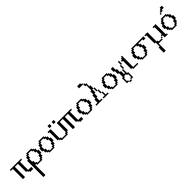

<svg xmlns="http://www.w3.org/2000/svg" viewBox="267 -1744 3245 3245"><g transform="rotate(-45 1889.0 -121.5)"><path d="M23.9 0V-243.7H-23.9V-268.1H243.7V-243.7H194.8V-48.3H268.1V0H194.8V-23.9H170.4V-48.3H146V-243.7H72.8V0Z M462.9 -23.9V-48.3H487.3V-97.2H511.7V-170.4H487.3V-219.2H462.9V-243.7H389.6V-219.2H365.2V-170.4H340.8V-97.2H365.2V-48.3H389.6V-23.9ZM292.5 219.2V-170.4H316.4V-219.2H340.8V-243.7H365.2V-268.1H487.3V-243.7H511.7V-219.2H536.1V-170.4H560.5V-97.2H536.1V-48.3H511.7V-23.9H487.3V0H365.2V-23.9H340.8V219.2Z M755.4 -23.9V-48.3H779.8V-97.2H804.2V-170.4H779.8V-219.2H755.4V-243.7H682.1V-219.2H657.7V-170.4H633.3V-97.2H657.7V-48.3H682.1V-23.9ZM657.7 0V-23.9H633.3V-48.3H608.9V-97.2H585V-170.4H608.9V-219.2H633.3V-243.7H657.7V-268.1H779.8V-243.7H804.2V-219.2H828.6V-170.4H853V-97.2H828.6V-48.3H804.2V-23.9H779.8V0Z M950.2 0V-23.9H925.8V-48.3H901.4V-243.7H877.4V-268.1H950.2V-48.3H974.6V-23.9H1072.3V-48.3H1096.7V-268.1H1169.9V-243.7H1145.5V-48.3H1121.1V-23.9H1096.7V0ZM950.2 -292.5V-341.3H999V-292.5ZM1047.9 -292.5V-341.3H1096.7V-292.5Z M1218.3 0V-243.7H1170.4V-268.1H1438V-243.7H1389.2V-48.3H1462.4V0H1389.2V-23.9H1364.7V-48.3H1340.3V-243.7H1267.1V0Z M1657.2 -23.9V-48.3H1681.6V-97.2H1706.1V-170.4H1681.6V-219.2H1657.2V-243.7H1584V-219.2H1559.6V-170.4H1535.2V-97.2H1559.6V-48.3H1584V-23.9ZM1559.6 0V-23.9H1535.2V-48.3H1510.7V-97.2H1486.8V-170.4H1510.7V-219.2H1535.2V-243.7H1559.6V-268.1H1681.6V-243.7H1706.1V-219.2H1730.5V-170.4H1754.9V-97.2H1730.5V-48.3H1706.1V-23.9H1681.6V0Z M1949.7 0V-23.9H1998.5V-97.2H2022.9V-23.9H2071.8V0ZM1974.1 -97.2V-170.4H1998.5V-97.2ZM1949.7 -170.4V-243.7H1974.1V-170.4ZM1779.3 0V-23.9H1827.6V-97.2H1852.1V-170.4H1876.5V-243.7H1900.9V-365.7H1876.5V-414.6H1900.9V-390.1H1925.3V-316.9H1949.7V-243.7H1925.3V-170.4H1900.9V-97.2H1876.5V-23.9H1925.3V0ZM1779.3 -414.6V-463.4H1852.1V-439H1876.5V-414.6Z M2266.6 -23.9V-48.3H2291V-97.2H2315.4V-170.4H2291V-219.2H2266.6V-243.7H2193.4V-219.2H2168.9V-170.4H2144.5V-97.2H2168.9V-48.3H2193.4V-23.9ZM2168.9 0V-23.9H2144.5V-48.3H2120.1V-97.2H2096.2V-170.4H2120.1V-219.2H2144.5V-243.7H2168.9V-268.1H2291V-243.7H2315.4V-219.2H2339.8V-170.4H2364.3V-97.2H2339.8V-48.3H2315.4V-23.9H2291V0Z M2461.4 121.6V97.2H2510.3V121.6ZM2534.7 -121.6V-194.8H2559.1V-121.6ZM2412.6 97.2V-23.9H2437V-121.6H2412.6V-194.8H2388.7V-268.1H2437V-194.8H2461.4V-121.6H2485.8V-48.3H2510.3V-121.6H2534.7V-23.9H2559.1V97.2H2510.3V72.8H2534.7V0H2510.3V-23.9H2461.4V0H2437V72.8H2461.4V97.2ZM2559.1 -194.8V-268.1H2583.5V-194.8Z M2656.2 0V-23.9H2631.8V-219.2H2607.9V-243.7H2631.8V-268.1H2656.2V-292.5H2680.7V-23.9H2778.3V0Z M2973.1 -23.9V-48.3H2997.6V-97.2H3022V-170.4H2997.6V-219.2H2973.1V-243.7H2899.9V-219.2H2875.5V-170.4H2851.1V-97.2H2875.5V-48.3H2899.9V-23.9ZM2875.5 0V-23.9H2851.1V-48.3H2826.7V-97.2H2802.7V-170.4H2826.7V-219.2H2851.1V-243.7H2875.5V-268.1H3168.5V-219.2H3119.6V-243.7H3022V-219.2H3046.4V-170.4H3070.8V-97.2H3046.4V-48.3H3022V-23.9H2997.6V0Z M3363.3 -23.9V-48.3H3387.7V-23.9ZM3216.8 170.4V48.3H3241.2V-48.3H3216.8V-243.7H3192.9V-268.1H3265.6V-48.3H3290V-23.9H3363.3V0H3265.6V170.4ZM3412.1 0V-48.3H3387.7V-72.8H3412.1V-243.7H3387.7V-268.1H3460.9V-23.9H3485.4V0Z M3680.2 -23.9V-48.3H3704.6V-97.2H3729V-170.4H3704.6V-219.2H3680.2V-243.7H3606.9V-219.2H3582.5V-170.4H3558.1V-97.2H3582.5V-48.3H3606.9V-23.9ZM3582.5 0V-23.9H3558.1V-48.3H3533.7V-97.2H3509.8V-170.4H3533.7V-219.2H3558.1V-243.7H3582.5V-268.1H3704.6V-243.7H3729V-219.2H3753.4V-170.4H3777.8V-97.2H3753.4V-48.3H3729V-23.9H3704.6V0ZM3631.3 -316.9V-341.3H3655.8V-316.9ZM3655.8 -341.3V-365.7H3680.2V-390.1H3704.6V-414.6H3753.4V-365.7H3704.6V-341.3Z"/></g></svg>

Font: FS Mondwest Regular
Style: Regular
Weight: 400
Designer: NZWStudios2024
Foundry: https://fontstruct.com
Version: Version 1.0